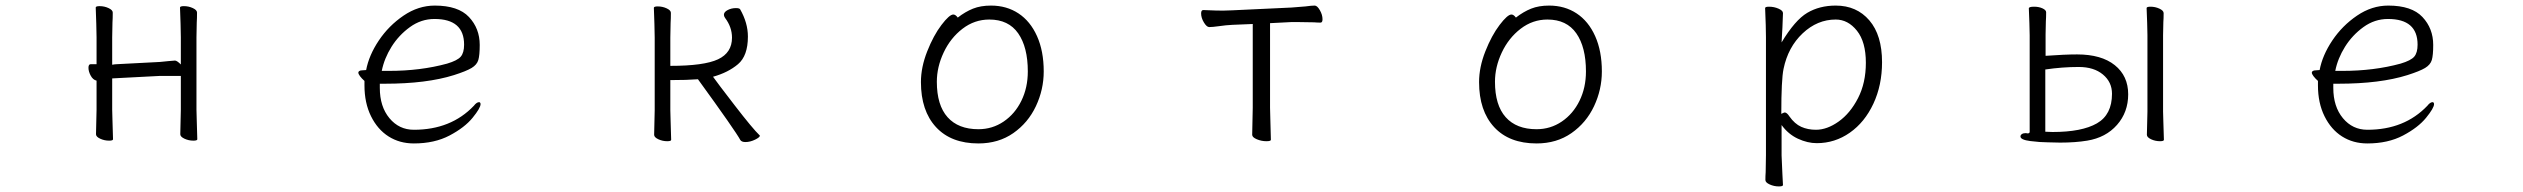

<svg xmlns="http://www.w3.org/2000/svg" viewBox="-20 -501 9040 688"><path d="M554 -229 400 -221 382 -220V-108L383 -70L385 -2Q385 3 371 3Q354 3 339 -4Q324 -11 324 -20L326 -108V-212Q313 -215 305 -230Q297 -245 297 -258Q297 -271 305 -271H326V-367L325 -416L323 -474Q323 -479 337 -479Q354 -479 369 -472Q384 -465 384 -456Q384 -435 383 -420L382 -367V-269Q392 -271 399 -271L553 -279Q555 -279 583 -282Q602 -284 607 -284Q614 -284 628 -270V-367L627 -416L625 -474Q625 -479 639 -479Q656 -479 671 -472Q686 -465 686 -456Q686 -435 685 -420L684 -367V-108L685 -70L687 -2Q687 3 673 3Q656 3 641 -4Q626 -11 626 -20L628 -108V-229Z M1463 -36Q1596 -36 1678 -122Q1688 -135 1697 -135Q1699 -135 1700.5 -133Q1702 -131 1702 -128Q1702 -114 1673.5 -79Q1645 -44 1591 -15.5Q1537 13 1463 13Q1412 13 1372.5 -12Q1333 -37 1309.5 -84.5Q1286 -132 1286 -195V-211Q1276 -220 1270 -228Q1264 -236 1264 -241Q1264 -244 1267.5 -246.5Q1271 -249 1278 -249L1292 -250Q1302 -303 1337.5 -356Q1373 -409 1426 -445Q1479 -481 1538 -481Q1622 -481 1660.5 -440Q1699 -399 1699 -340Q1699 -303 1694 -286Q1689 -269 1670 -257.5Q1651 -246 1607 -232Q1509 -201 1359 -201H1341V-186Q1341 -119 1375.5 -77.5Q1410 -36 1463 -36ZM1374 -247Q1487 -247 1582 -273Q1619 -284 1631 -298Q1643 -312 1643 -341Q1643 -387 1616.5 -410Q1590 -433 1537 -433Q1489 -433 1449 -404Q1409 -375 1383 -333.5Q1357 -292 1348 -247Z M2325 -415 2323 -473Q2323 -478 2337 -478Q2354 -478 2369 -471Q2384 -464 2384 -455Q2384 -434 2383 -419L2382 -366V-265Q2503 -265 2553 -288.5Q2603 -312 2603 -366Q2603 -404 2578 -437Q2574 -443 2574 -448Q2574 -458 2587.5 -465Q2601 -472 2617 -472Q2629 -472 2632 -468Q2660 -419 2660 -370Q2660 -301 2624.5 -271Q2589 -241 2535 -226Q2549 -206 2613 -123Q2677 -40 2702 -16Q2703 -15 2703 -15Q2703 -9 2685.5 -0.5Q2668 8 2651 8Q2638 8 2633 1Q2616 -31 2481 -217Q2442 -214 2382 -214V-106L2383 -68L2385 0Q2385 5 2371 5Q2354 5 2339 -2Q2324 -9 2324 -18L2326 -106V-366Z M3531 -481Q3587 -481 3629.5 -453Q3672 -425 3696 -371.5Q3720 -318 3720 -245Q3720 -180 3692 -120.5Q3664 -61 3611 -24Q3558 13 3486 13Q3388 13 3334 -45.5Q3280 -104 3280 -207Q3280 -260 3302.5 -317Q3325 -374 3353.5 -411.5Q3382 -449 3396 -449Q3404 -449 3412 -438Q3439 -459 3466.5 -470Q3494 -481 3531 -481ZM3486 -38Q3536 -38 3576.5 -65.5Q3617 -93 3640 -140Q3663 -187 3663 -245Q3663 -332 3628.5 -381.5Q3594 -431 3525 -431Q3472 -431 3429 -398Q3386 -365 3361.5 -313Q3337 -261 3337 -208Q3337 -124 3375.5 -81Q3414 -38 3486 -38Z M4346 -407Q4325 -404 4313 -404Q4304 -404 4294 -420.5Q4284 -437 4284 -453Q4284 -465 4292 -465Q4300 -465 4318 -464Q4336 -463 4364 -463L4395 -464L4608 -474L4658 -478Q4680 -481 4691 -481Q4700 -481 4709.5 -464.5Q4719 -448 4719 -432Q4719 -420 4712 -420Q4699 -420 4689 -421L4626 -422H4609L4531 -418V-115L4532 -75L4534 0Q4534 5 4518 5Q4500 5 4483.5 -2Q4467 -9 4467 -18L4469 -115V-415L4396 -412Q4374 -411 4346 -407Z M5531 -481Q5587 -481 5629.5 -453Q5672 -425 5696 -371.5Q5720 -318 5720 -245Q5720 -180 5692 -120.5Q5664 -61 5611 -24Q5558 13 5486 13Q5388 13 5334 -45.5Q5280 -104 5280 -207Q5280 -260 5302.5 -317Q5325 -374 5353.5 -411.5Q5382 -449 5396 -449Q5404 -449 5412 -438Q5439 -459 5466.5 -470Q5494 -481 5531 -481ZM5486 -38Q5536 -38 5576.5 -65.5Q5617 -93 5640 -140Q5663 -187 5663 -245Q5663 -332 5628.5 -381.5Q5594 -431 5525 -431Q5472 -431 5429 -398Q5386 -365 5361.5 -313Q5337 -261 5337 -208Q5337 -124 5375.5 -81Q5414 -38 5486 -38Z M6305 -472Q6305 -477 6319 -477Q6337 -477 6353 -470Q6369 -463 6369 -454L6367 -402L6364 -349Q6412 -429 6456 -455Q6500 -481 6558 -481Q6633 -481 6678.5 -428Q6724 -375 6724 -278Q6724 -196 6693 -129.5Q6662 -63 6608.5 -25.5Q6555 12 6490 12Q6457 12 6422.5 -4Q6388 -20 6364 -53V56Q6364 61 6367 124Q6369 154 6369 162Q6369 167 6354 167Q6337 167 6321.5 160Q6306 153 6306 144Q6306 128 6307 116L6308 55V-368Q6308 -403 6305 -472ZM6375 -98Q6383 -98 6392 -84Q6411 -57 6434.5 -46.5Q6458 -36 6487 -36Q6527 -36 6568.5 -65.5Q6610 -95 6638 -149.5Q6666 -204 6666 -276Q6666 -351 6634 -391Q6602 -431 6558 -431Q6492 -431 6439.5 -381.5Q6387 -332 6371 -254Q6363 -216 6363 -93Q6373 -98 6375 -98Z M7674 -419 7672 -472Q7672 -477 7686 -477Q7703 -477 7718 -470Q7733 -463 7733 -454Q7733 -435 7732 -422L7731 -375V-101L7732 -65L7734 0Q7734 5 7720 5Q7703 5 7688 -2Q7673 -9 7673 -18L7675 -101V-375ZM7239 -24 7246 -23Q7253 -23 7253 -29V-374L7252 -418L7250 -471Q7250 -477 7269 -477Q7286 -477 7299 -471Q7312 -465 7312 -457Q7312 -438 7311 -425L7310 -378V-301Q7380 -306 7423 -306Q7510 -306 7558 -267.5Q7606 -229 7606 -163Q7606 -99 7566 -53.5Q7526 -8 7459 3Q7417 10 7362 10L7318 9Q7291 9 7255.5 4.5Q7220 0 7220 -12Q7220 -17 7225 -20.5Q7230 -24 7239 -24ZM7335 -28Q7440 -28 7494 -59Q7548 -90 7548 -165Q7548 -207 7515.5 -234Q7483 -261 7429 -261Q7370 -261 7309 -252V-29Z M8463 -36Q8596 -36 8678 -122Q8688 -135 8697 -135Q8699 -135 8700.5 -133Q8702 -131 8702 -128Q8702 -114 8673.5 -79Q8645 -44 8591 -15.5Q8537 13 8463 13Q8412 13 8372.5 -12Q8333 -37 8309.5 -84.5Q8286 -132 8286 -195V-211Q8276 -220 8270 -228Q8264 -236 8264 -241Q8264 -244 8267.5 -246.5Q8271 -249 8278 -249L8292 -250Q8302 -303 8337.5 -356Q8373 -409 8426 -445Q8479 -481 8538 -481Q8622 -481 8660.5 -440Q8699 -399 8699 -340Q8699 -303 8694 -286Q8689 -269 8670 -257.5Q8651 -246 8607 -232Q8509 -201 8359 -201H8341V-186Q8341 -119 8375.5 -77.5Q8410 -36 8463 -36ZM8374 -247Q8487 -247 8582 -273Q8619 -284 8631 -298Q8643 -312 8643 -341Q8643 -387 8616.5 -410Q8590 -433 8537 -433Q8489 -433 8449 -404Q8409 -375 8383 -333.5Q8357 -292 8348 -247Z"/></svg>

Font: JyunsaiKaai Light
Style: Regular
Weight: 300
Designer: Fontworks Inc.
Version: Version 0.030;April 7, 2024;FontCreator 14.0.0.2901 64-bit